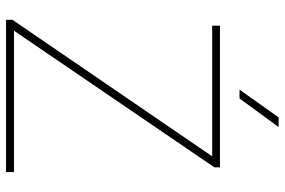

<svg xmlns="http://www.w3.org/2000/svg" viewBox="-174 -772 946 638"><g transform="rotate(90 299.0 -453.0)"><path d="M551.8 -26.4V0H45.9V-21.5L499.5 -685.1H65.4V-710.9H536.1V-692.4L82 -26.4ZM277.8 -775.9 370.1 -905.8H402.3L307.1 -775.9Z"/></g></svg>

Font: Vazirmatn RD Thin
Style: Regular
Weight: 100
Designer: Saber Rastikerdar
Foundry: Saber Rastikerdar
Version: Version 32.102